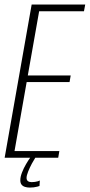

<svg xmlns="http://www.w3.org/2000/svg" viewBox="-42 -695 395 846"><path d="M-21.5 0H214.5L219.5 -29.5H22L75.5 -333.5H264.5L269.5 -362.5H80.5L130.5 -645.5H328L333.5 -675H97.5ZM89 131.5Q98 131.5 106.5 130.5Q115 129.5 122.2 127.5Q129.5 125.5 132 124.5L133.5 100.5Q130.5 102 124.5 103.8Q118.5 105.5 111.8 106.5Q105 107.5 97.5 107.5Q87 107.5 81 103Q75 98.5 75 89Q75 78.5 82 61Q89 43.5 98.2 26.2Q107.5 9 113.5 0H91Q83.5 10 73 27.8Q62.5 45.5 55 64.8Q47.5 84 47.5 99Q47.5 111.5 53 118.5Q58.5 125.5 68.2 128.5Q78 131.5 89 131.5Z"/></svg>

Font: Anybody Condensed ExtraLight
Style: Italic
Weight: 250
Width: 3
Italic angle: -10°
Version: Version 1.113;gftools[0.9.25]